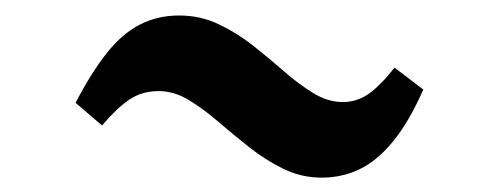

<svg xmlns="http://www.w3.org/2000/svg" viewBox="-20 -410 656 254"><path d="M405.5 -175Q379 -175 355.2 -186.5Q331.5 -198 310 -215Q288.5 -232 268.5 -249.2Q248.5 -266.5 229.2 -278Q210 -289.5 190 -289.5Q168.5 -289.5 152.2 -279Q136 -268.5 115 -244L80 -274Q100.5 -313.5 120.8 -339.2Q141 -365 164.5 -377.2Q188 -389.5 217 -389.5Q245 -389.5 269.2 -378Q293.5 -366.5 315 -349.5Q336.5 -332.5 356.2 -315.2Q376 -298 395 -286.5Q414 -275 433.5 -275Q451.5 -275 466.8 -285.2Q482 -295.5 502 -320.5L540 -291.5Q520.5 -247.5 499.2 -222Q478 -196.5 455 -185.8Q432 -175 405.5 -175Z"/></svg>

Font: Merriweather 72pt ExtraBold
Style: Italic
Weight: 800
Italic angle: -7.8°
Version: Version 2.101